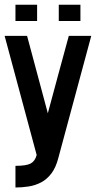

<svg xmlns="http://www.w3.org/2000/svg" viewBox="-20 -624 415 831"><path d="M277.8 -468.8H375L232.9 58.1Q222.2 100.6 202.6 126.5Q183.1 152.3 157.7 165.5Q132.3 178.7 103.8 183.1Q75.2 187.5 46.9 187.5V93.8Q94.2 93.8 113 83.5Q131.8 73.2 138.7 46.9L0 -468.8H97.2L187 -133.8Q210.9 -222.2 233.9 -307.6Q265.1 -423.8 277.8 -468.8ZM46.9 -533.2V-603.5H140.6V-533.2ZM234.4 -533.2V-603.5H328.1V-533.2Z"/></svg>

Font: Lambda
Style: Regular
Weight: 400
Designer: GGBotNet
Version: 0.22